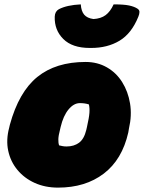

<svg xmlns="http://www.w3.org/2000/svg" viewBox="-20 -845 657 877"><path d="M371 -562Q425 -562 468 -537.5Q511 -513 538 -470Q565 -427 574 -372.5Q583 -318 569 -258L566 -240Q538 -116 454 -52Q370 12 245 12Q186 12 138.5 -9.5Q91 -31 59.5 -69Q28 -107 17.5 -156.5Q7 -206 22 -262L25 -275Q66 -425 150.5 -493.5Q235 -562 371 -562ZM345 -374Q317 -374 293 -345Q269 -316 257 -265L254 -252Q247 -226 246.5 -209Q246 -192 250 -181Q258 -179 266 -177.5Q274 -176 284 -176Q318 -176 341 -193Q364 -210 374 -251L377 -264Q387 -308 388.5 -330Q390 -352 386 -368Q368 -374 345 -374ZM407 -758Q441 -760 462.5 -776Q484 -792 499 -825Q546 -825 569.5 -820Q593 -815 607 -806Q617 -800 617 -790.5Q617 -781 612 -769Q581 -692 526 -659Q471 -626 397 -626H390Q310 -626 269 -667Q228 -708 230 -769Q231 -793 249 -803Q286 -822 349 -825Q351 -794 364.5 -778Q378 -762 407 -758Z"/></svg>

Font: Recursive Mn Csl St XBk
Style: Italic
Weight: 1000
Italic angle: -15°
Monospace: yes
Version: Version 1.079;hotconv 1.0.112;makeotfexe 2.5.65598; ttfautoh